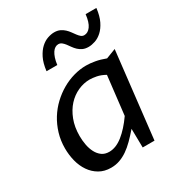

<svg xmlns="http://www.w3.org/2000/svg" viewBox="-181 -887 952 1019"><g transform="rotate(-30 294.5 -377.0)"><path d="M430.7 -428.7Q403.8 -443.8 379.4 -448.5Q355 -453.1 338.4 -453.1Q301.8 -453.1 266.4 -437.3Q231 -421.4 203.6 -391.6Q176.3 -361.8 159.4 -318.4Q142.6 -274.9 142.6 -220.2Q142.6 -191.9 147.7 -164.8Q152.8 -137.7 164.1 -116.2Q175.3 -94.7 193.4 -81.5Q211.4 -68.4 237.8 -68.4Q279.3 -68.4 321.3 -101.8Q363.3 -135.3 403.3 -192.4ZM358.4 -526.9Q383.3 -526.9 412.6 -521.7Q441.9 -516.6 475.1 -503.9L534.7 -526.9L474.6 0H402.3L400.4 -115.2Q375.5 -86.4 352.3 -63.2Q329.1 -40 305.7 -23.9Q282.2 -7.8 257.3 1Q232.4 9.8 204.6 9.8Q163.6 9.8 133.1 -8.1Q102.5 -25.9 82.3 -55.4Q62 -85 52.2 -123Q42.5 -161.1 42.5 -201.7Q42.5 -249.5 55.4 -292.2Q68.4 -335 90.8 -371.1Q113.3 -407.2 143.8 -436Q174.3 -464.8 209.5 -485.1Q244.6 -505.4 282.7 -516.1Q320.8 -526.9 358.4 -526.9ZM421.4 -605.5Q400.9 -605.5 386.2 -612.3Q371.6 -619.1 360.6 -629.6Q349.6 -640.1 341.3 -652.1Q333 -664.1 325 -674.6Q316.9 -685.1 308.1 -691.9Q299.3 -698.7 287.6 -698.7Q277.8 -698.7 268.3 -693.1Q258.8 -687.5 251 -675.8Q243.2 -664.1 237.3 -646.5Q231.4 -628.9 228.5 -605.5H162.6Q168 -651.9 183.3 -682.6Q198.7 -713.4 218.5 -731.4Q238.3 -749.5 260 -756.8Q281.7 -764.2 300.3 -764.2Q320.3 -764.2 335 -757.3Q349.6 -750.5 360.8 -740Q372.1 -729.5 380.6 -717.5Q389.2 -705.6 397 -695.1Q404.8 -684.6 413.1 -677.7Q421.4 -670.9 432.1 -670.9Q455.1 -670.9 471.7 -693.8Q488.3 -716.8 493.7 -764.2H559.6Q554.2 -717.8 539.1 -687Q523.9 -656.2 503.9 -638.2Q483.9 -620.1 461.9 -612.8Q439.9 -605.5 421.4 -605.5Z"/></g></svg>

Font: Proza Libre
Style: Italic
Weight: 400
Designer: Jasper de Waard
Foundry: Jasper de Waard
Version: Version 1.000; ttfautohint (v1.4.1.8-43bc)